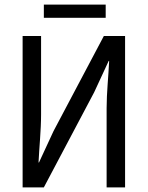

<svg xmlns="http://www.w3.org/2000/svg" viewBox="-20 -812 640 832"><path d="M78 0H170L388 -412L451 -548H453C450 -481 442 -411 442 -343V0H522V-656H430L212 -244L149 -108H147C150 -173 158 -247 158 -316V-656H78ZM170 -735H438V-792H170Z"/></svg>

Font: Hasklig
Style: Regular
Weight: 400
Monospace: yes
Designer: Paul D. Hunt, Teo Tuominen
Foundry: Adobe Systems Incorporated
Version: Version 2.030;PS 1.0;hotconv 16.6.51;makeotf.lib2.5.65220